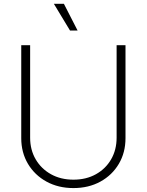

<svg xmlns="http://www.w3.org/2000/svg" viewBox="-20 -961 758 992"><path d="M359.4 10.7Q281.2 10.7 220.2 -22.7Q159.2 -56.2 124.5 -114.5Q89.8 -172.9 89.8 -247.1V-727.5H135.7V-249.5Q135.7 -187 164.3 -137.9Q192.9 -88.9 243.4 -60.8Q293.9 -32.7 359.4 -32.7Q425.3 -32.7 475.6 -60.8Q525.9 -88.9 554.2 -137.9Q582.5 -187 582.5 -249.5V-727.5H628.4V-247.1Q628.4 -172.9 594 -114.5Q559.6 -56.2 498.8 -22.7Q438 10.7 359.4 10.7ZM341.8 -803.2 258.3 -941.4H310.1L380.9 -803.2Z"/></svg>

Font: Inter 17pt ExtraLight
Style: Regular
Weight: 250
Version: Version 4.001;git-66647c0bb